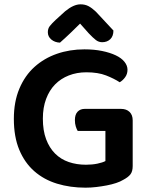

<svg xmlns="http://www.w3.org/2000/svg" viewBox="-20 -851 692 887"><path d="M593 -84Q593 -59 582.5 -45.5Q572 -32 549 -20Q536 -12 516.5 -5.5Q497 1 473.5 5.5Q450 10 425 13Q400 16 375 16Q304 16 243.5 -2.5Q183 -21 138.5 -60Q94 -99 69 -159Q44 -219 44 -302Q44 -381 69.5 -441.5Q95 -502 139.5 -542Q184 -582 243 -602.5Q302 -623 370 -623Q415 -623 451.5 -615.5Q488 -608 514.5 -595.5Q541 -583 555 -565.5Q569 -548 569 -529Q569 -509 558 -494Q547 -479 533 -471Q507 -488 470 -502.5Q433 -517 379 -517Q335 -517 298 -502.5Q261 -488 234.5 -461Q208 -434 193 -394Q178 -354 178 -303Q178 -248 193 -208Q208 -168 234.5 -141.5Q261 -115 297.5 -102.5Q334 -90 377 -90Q406 -90 430 -95Q454 -100 467 -107V-246H339Q334 -254 330 -267Q326 -280 326 -296Q326 -322 338.5 -335Q351 -348 371 -348H539Q564 -348 578.5 -334Q593 -320 593 -295ZM350 -742Q330 -722 306 -699Q282 -676 257 -654Q233 -655 217 -668.5Q201 -682 201 -702Q201 -719 210 -730.5Q219 -742 237 -759L281 -799Q320 -831 352 -831Q373 -831 389 -822.5Q405 -814 423 -797L504 -710Q504 -684 489.5 -670Q475 -656 452 -656Q436 -656 423 -666Q410 -676 390 -697Z"/></svg>

Font: Baloo Tammudu 2 SemiBold
Style: Regular
Weight: 600
Designer: Maithili Shingre, Omkar Shende and Ek Type
Foundry: Ek Type
Version: Version 1.640;hotconv 1.0.111;makeotfexe 2.5.65597; ttfautoh